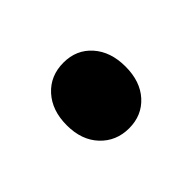

<svg xmlns="http://www.w3.org/2000/svg" viewBox="-44 -508 411 411"><g transform="rotate(45 161.5 -303.0)"><path d="M162 -214Q117 -214 89.5 -239Q62 -264 62 -304Q62 -343 89.5 -367.5Q117 -392 162 -392Q207 -392 234 -367.5Q261 -343 261 -304Q261 -265 234 -239.5Q207 -214 162 -214Z"/></g></svg>

Font: Literata 72pt ExtraBold
Style: Regular
Weight: 800
Designer: Latin by Veronika Burian and Jose Scaglione. Greek by Irene Vlachou. Cyrillic by Vera Evstafieva.
Foundry: TypeTogether
Version: Version 3.002